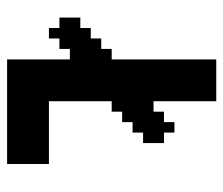

<svg xmlns="http://www.w3.org/2000/svg" viewBox="-64 -564 628 540"><g transform="rotate(90 250.0 -294.0)"><path d="M147.1 -29.4H176.5V0H147.1ZM176.5 -29.4H205.9V0H176.5ZM205.9 -29.4H235.3V0H205.9ZM235.3 -29.4H264.7V0H235.3ZM235.3 -58.8H264.7V-29.4H235.3ZM205.9 -58.8H235.3V-29.4H205.9ZM176.5 -58.8H205.9V-29.4H176.5ZM147.1 -58.8H176.5V-29.4H147.1ZM147.1 -88.2H176.5V-58.8H147.1ZM147.1 -117.6H176.5V-88.2H147.1ZM147.1 -147.1H176.5V-117.6H147.1ZM235.3 -147.1H264.7V-117.6H235.3ZM235.3 -117.6H264.7V-88.2H235.3ZM235.3 -88.2H264.7V-58.8H235.3ZM205.9 -88.2H235.3V-58.8H205.9ZM205.9 -117.6H235.3V-88.2H205.9ZM205.9 -147.1H235.3V-117.6H205.9ZM176.5 -147.1H205.9V-117.6H176.5ZM176.5 -117.6H205.9V-88.2H176.5ZM176.5 -88.2H205.9V-58.8H176.5ZM147.1 -588.2H176.5V-558.8H147.1ZM147.1 -558.8H176.5V-529.4H147.1ZM147.1 -500H176.5V-470.6H147.1ZM176.5 -500H205.9V-470.6H176.5ZM176.5 -529.4H205.9V-500H176.5ZM147.1 -529.4H176.5V-500H147.1ZM176.5 -588.2H205.9V-558.8H176.5ZM205.9 -588.2H235.3V-558.8H205.9ZM205.9 -558.8H235.3V-529.4H205.9ZM235.3 -529.4H264.7V-500H235.3ZM235.3 -558.8H264.7V-529.4H235.3ZM235.3 -588.2H264.7V-558.8H235.3ZM235.3 -500H264.7V-470.6H235.3ZM205.9 -529.4H235.3V-500H205.9ZM205.9 -500H235.3V-470.6H205.9ZM176.5 -558.8H205.9V-529.4H176.5ZM264.7 -29.4H294.1V0H264.7ZM264.7 -58.8H294.1V-29.4H264.7ZM264.7 -88.2H294.1V-58.8H264.7ZM264.7 -117.6H294.1V-88.2H264.7ZM294.1 -117.6H323.5V-88.2H294.1ZM323.5 -117.6H352.9V-88.2H323.5ZM352.9 -117.6H382.4V-88.2H352.9ZM382.4 -117.6H411.8V-88.2H382.4ZM382.4 -58.8H411.8V-29.4H382.4ZM352.9 -58.8H382.4V-29.4H352.9ZM323.5 -58.8H352.9V-29.4H323.5ZM294.1 -58.8H323.5V-29.4H294.1ZM294.1 -88.2H323.5V-58.8H294.1ZM323.5 -88.2H352.9V-58.8H323.5ZM352.9 -88.2H382.4V-58.8H352.9ZM382.4 -88.2H411.8V-58.8H382.4ZM382.4 -29.4H411.8V0H382.4ZM352.9 -29.4H382.4V0H352.9ZM323.5 -29.4H352.9V0H323.5ZM294.1 -29.4H323.5V0H294.1ZM411.8 -117.6H441.2V-88.2H411.8ZM411.8 -88.2H441.2V-58.8H411.8ZM411.8 -58.8H441.2V-29.4H411.8ZM411.8 -29.4H441.2V0H411.8ZM176.5 -470.6H205.9V-441.2H176.5ZM176.5 -441.2H205.9V-411.8H176.5ZM176.5 -411.8H205.9V-382.4H176.5ZM176.5 -382.4H205.9V-352.9H176.5ZM176.5 -352.9H205.9V-323.5H176.5ZM176.5 -323.5H205.9V-294.1H176.5ZM176.5 -294.1H205.9V-264.7H176.5ZM147.1 -294.1H176.5V-264.7H147.1ZM147.1 -323.5H176.5V-294.1H147.1ZM147.1 -352.9H176.5V-323.5H147.1ZM147.1 -382.4H176.5V-352.9H147.1ZM147.1 -411.8H176.5V-382.4H147.1ZM147.1 -441.2H176.5V-411.8H147.1ZM147.1 -470.6H176.5V-441.2H147.1ZM147.1 -176.5H176.5V-147.1H147.1ZM147.1 -205.9H176.5V-176.5H147.1ZM176.5 -235.3H205.9V-205.9H176.5ZM176.5 -264.7H205.9V-235.3H176.5ZM147.1 -264.7H176.5V-235.3H147.1ZM147.1 -235.3H176.5V-205.9H147.1ZM235.3 -470.6H264.7V-441.2H235.3ZM235.3 -411.8H264.7V-382.4H235.3ZM235.3 -382.4H264.7V-352.9H235.3ZM235.3 -352.9H264.7V-323.5H235.3ZM235.3 -323.5H264.7V-294.1H235.3ZM235.3 -294.1H264.7V-264.7H235.3ZM235.3 -264.7H264.7V-235.3H235.3ZM235.3 -235.3H264.7V-205.9H235.3ZM235.3 -205.9H264.7V-176.5H235.3ZM235.3 -176.5H264.7V-147.1H235.3ZM235.3 -441.2H264.7V-411.8H235.3ZM176.5 -176.5H205.9V-147.1H176.5ZM205.9 -176.5H235.3V-147.1H205.9ZM205.9 -205.9H235.3V-176.5H205.9ZM205.9 -235.3H235.3V-205.9H205.9ZM205.9 -264.7H235.3V-235.3H205.9ZM176.5 -205.9H205.9V-176.5H176.5ZM205.9 -294.1H235.3V-264.7H205.9ZM205.9 -323.5H235.3V-294.1H205.9ZM205.9 -352.9H235.3V-323.5H205.9ZM205.9 -382.4H235.3V-352.9H205.9ZM205.9 -411.8H235.3V-382.4H205.9ZM205.9 -441.2H235.3V-411.8H205.9ZM205.9 -470.6H235.3V-441.2H205.9ZM117.6 -264.7H147.1V-235.3H117.6ZM117.6 -235.3H147.1V-205.9H117.6ZM88.2 -264.7H117.6V-235.3H88.2ZM88.2 -235.3H117.6V-205.9H88.2ZM88.2 -205.9H117.6V-176.5H88.2ZM58.8 -205.9H88.2V-176.5H58.8ZM58.8 -235.3H88.2V-205.9H58.8ZM58.8 -176.5H88.2V-147.1H58.8ZM29.4 -205.9H58.8V-176.5H29.4ZM29.4 -176.5H58.8V-147.1H29.4ZM117.6 -294.1H147.1V-264.7H117.6ZM58.8 -147.1H88.2V-117.6H58.8ZM88.2 -176.5H117.6V-147.1H88.2ZM117.6 -205.9H147.1V-176.5H117.6ZM294.1 -323.5H264.7V-352.9H294.1ZM294.1 -352.9H264.7V-382.4H294.1ZM323.5 -323.5H294.1V-352.9H323.5ZM323.5 -352.9H294.1V-382.4H323.5ZM323.5 -382.4H294.1V-411.8H323.5ZM352.9 -382.4H323.5V-411.8H352.9ZM352.9 -352.9H323.5V-382.4H352.9ZM352.9 -411.8H323.5V-441.2H352.9ZM382.4 -382.4H352.9V-411.8H382.4ZM382.4 -411.8H352.9V-441.2H382.4ZM294.1 -294.1H264.7V-323.5H294.1ZM352.9 -441.2H323.5V-470.6H352.9ZM323.5 -411.8H294.1V-441.2H323.5ZM294.1 -382.4H264.7V-411.8H294.1Z"/></g></svg>

Font: Jersey 20
Style: Regular
Weight: 400
Designer: Sarah Cadigan-Fried
Version: Version 1.000; ttfautohint (v1.8.4.7-5d5b)